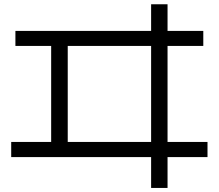

<svg xmlns="http://www.w3.org/2000/svg" viewBox="-20 -817 1040 913"><path d="M698.6 76.7V-70H33.3V-142H223.3V-598.6H53.3V-670H698.6V-796.7H776.7V-670H946.7V-598.6H776.7V-142H966.7V-70H776.7V76.7ZM302.1 -142H698.6V-598.6H302.1Z"/></svg>

Font: M PLUS 1 Thin
Style: Regular
Weight: 100
Designer: Coji Morishita
Foundry: UNDERFOREST DESIGN
Version: Version 1.001